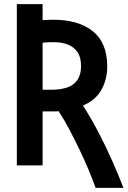

<svg xmlns="http://www.w3.org/2000/svg" viewBox="-20 -796 614 924"><path d="M440 108Q427 71 407.5 24Q388 -23 364 -73Q340 -123 314.5 -171.5Q289 -220 262 -261Q258 -260 252.5 -260Q247 -260 244 -260H185V0H61V-776H185V-699Q199 -700 212.5 -700.5Q226 -701 237 -701Q358 -701 427 -645.5Q496 -590 496 -476Q496 -413 467.5 -363Q439 -313 379 -288Q418 -228 455 -157Q492 -86 522.5 -16.5Q553 53 574 108ZM185 -364H224Q274 -364 306 -376Q338 -388 354 -413.5Q370 -439 370 -478Q370 -520 353 -545Q336 -570 306.5 -581.5Q277 -593 240 -593Q227 -593 211.5 -592.5Q196 -592 185 -590Z"/></svg>

Font: Ubuntu Sans Mono SemiBold
Style: Regular
Weight: 600
Monospace: yes
Designer: Dalton Maag Ltd
Foundry: Dalton Maag Ltd
Version: Version 1.006